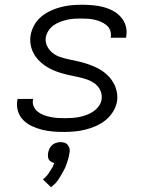

<svg xmlns="http://www.w3.org/2000/svg" viewBox="-20 -548 640 809"><path d="M248 8Q225 8 202 6Q179 4 157 -1.5Q135 -7 114.5 -16.5Q94 -26 78.5 -41.5Q63 -57 56 -79Q49 -101 53 -125L54 -131H119V-128Q116 -112 122.5 -98.5Q129 -85 140 -76.5Q151 -68 164.5 -63Q178 -58 192.5 -55Q207 -52 222.5 -51Q238 -50 253 -50Q269 -50 284 -51Q299 -52 314 -55Q329 -58 344 -63.5Q359 -69 372.5 -78Q386 -87 396 -100.5Q406 -114 408 -129Q411 -149 403 -166.5Q395 -184 380.5 -195Q366 -206 348 -212.5Q330 -219 311 -223Q292 -227 273.5 -231Q255 -235 236.5 -240.5Q218 -246 201.5 -253.5Q185 -261 169.5 -271.5Q154 -282 141.5 -295.5Q129 -309 120.5 -325.5Q112 -342 109 -361.5Q106 -381 109 -400Q113 -422 124.5 -442.5Q136 -463 154 -478Q172 -493 194 -503Q216 -513 237.5 -518.5Q259 -524 281 -526Q303 -528 325 -528Q348 -528 370.5 -526Q393 -524 414.5 -518.5Q436 -513 455 -503Q474 -493 488.5 -477Q503 -461 509.5 -440Q516 -419 512 -396L511 -389H446L447 -393Q449 -407 444 -420.5Q439 -434 428 -442.5Q417 -451 404.5 -456.5Q392 -462 378 -465Q364 -468 349.5 -469Q335 -470 321 -470Q306 -470 291 -469Q276 -468 261.5 -464.5Q247 -461 232.5 -455.5Q218 -450 205.5 -441Q193 -432 184.5 -419Q176 -406 173 -391Q170 -371 178.5 -354Q187 -337 201 -325.5Q215 -314 233 -308Q251 -302 269.5 -298Q288 -294 307 -290Q326 -286 344 -280Q362 -274 379.5 -266.5Q397 -259 412 -248.5Q427 -238 439.5 -224.5Q452 -211 460.5 -194.5Q469 -178 472.5 -159Q476 -140 473 -120Q469 -98 456 -77Q443 -56 424 -41Q405 -26 383 -16.5Q361 -7 338.5 -1.5Q316 4 293.5 6Q271 8 248 8ZM195 241 161 208Q166 204 170 200Q174 196 178 191.5Q182 187 185 182Q188 177 191 172.5Q194 168 198 161.5Q202 155 204 152V149L209 139Q206 138 202.5 137Q199 136 196.5 134Q194 132 191.5 130.5Q189 129 187 126Q185 123 184 120.5Q183 118 182.5 114.5Q182 111 182 107Q182 103 182 101L183 95Q184 91 185 87Q186 83 188 79Q190 75 192.5 71.5Q195 68 198 65Q201 62 204.5 59.5Q208 57 212 55.5Q216 54 221.5 52.5Q227 51 229 51H235Q239 51 243 51.5Q247 52 251 53Q255 54 258 56Q261 58 263.5 60.5Q266 63 268 66.5Q270 70 271.5 73.5Q273 77 273.5 82Q274 87 274 89L273 95Q272 101 271 106.5Q270 112 268.5 117.5Q267 123 265 129Q263 135 261.5 140.5Q260 146 257.5 151.5Q255 157 252.5 162.5Q250 168 247 173Q244 178 241 183.5Q238 189 234.5 195Q231 201 228 205.5Q225 210 220.5 216Q216 222 214 224Z"/></svg>

Font: Iosevka Aile Light Oblique
Style: Regular
Weight: 300
Italic angle: -9°
Designer: Belleve Invis
Foundry: Belleve Invis
Version: Version 31.1.0; ttfautohint (v1.8.4)